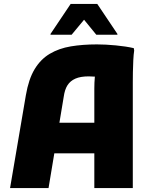

<svg xmlns="http://www.w3.org/2000/svg" viewBox="-20 -953 765 973"><path d="M31 0 111 -470Q125 -552 155.5 -602.5Q186 -653 232.5 -680.5Q279 -708 339 -718Q399 -728 471 -728Q515 -728 567 -723Q619 -718 658 -709L660 -697Q657 -678 655.5 -648Q654 -618 653.5 -587.5Q653 -557 653 -537V0H458V-504Q458 -535 460.5 -561Q463 -587 468 -608L493 -561Q482 -563 463.5 -564.5Q445 -566 430 -566Q388 -566 362 -554.5Q336 -543 322 -521Q308 -499 303 -463L226 0ZM165 -176V-331H549V-176ZM236 -777V-781L338 -933H473L575 -781V-777H468L406 -853L343 -777Z"/></svg>

Font: Kufam ExtraBold
Style: Regular
Weight: 800
Designer: Wael Morcos, Artur Schmal
Foundry: Original Type
Version: Version 1.300; ttfautohint (v1.8.3)